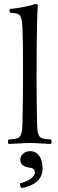

<svg xmlns="http://www.w3.org/2000/svg" viewBox="-20 -718 293 964"><path d="M92.8 -103Q95.7 -229 95.7 -355Q95.7 -519 92.8 -576.2Q91.8 -594.7 90.6 -606.2Q89.4 -617.7 86.4 -626.7Q83.5 -635.7 80.1 -640.1Q76.7 -644.5 69.1 -647.7Q61.5 -650.9 54 -651.9Q46.4 -652.8 32.2 -653.8Q25.9 -660.2 28.8 -672.9Q58.1 -675.3 98.9 -683.1Q139.6 -690.9 157.2 -698.2Q169.9 -698.2 169.9 -689Q167.5 -663.6 166 -599.1Q163.6 -472.2 163.6 -329.1Q163.6 -202.1 166 -103Q166.5 -81.5 167.5 -69.3Q168.5 -56.6 172.1 -46.6Q175.8 -36.6 179.2 -32Q182.6 -27.3 191.9 -23.9Q201.2 -20.5 209.5 -19.8Q217.8 -19 234.9 -18.1Q239.3 -13.7 239.3 -6.6Q239.3 0.5 234.9 4.9Q217.3 4.4 184.3 2.2Q151.4 0 128.9 0Q106.4 0 73.7 2.2Q41 4.4 23.9 4.9Q19.5 0.5 19.5 -6.6Q19.5 -13.7 23.9 -18.1Q41 -19 49.3 -19.8Q57.6 -20.5 66.9 -23.9Q76.2 -27.3 79.6 -32Q83 -36.6 86.7 -46.6Q90.3 -56.6 91.3 -69.3Q92.3 -82 92.8 -103ZM131.8 41Q160.2 41 177 64.5Q193.8 87.9 193.8 127Q193.8 169.4 164.3 194.1Q134.8 218.8 87.9 226.1Q80.1 218.3 80.1 202.1Q114.7 194.3 134.8 179Q154.8 163.6 154.8 148.9Q154.8 135.3 147.2 129.9Q139.6 124.5 124 123Q82 115.7 82 84Q82 65.9 96.2 53.5Q110.4 41 131.8 41Z"/></svg>

Font: Linux Libertine Display G
Style: Regular
Weight: 400
Designer: Philipp H. Poll
Foundry: Philipp H. Poll
Version: Version 5.0.9